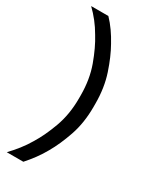

<svg xmlns="http://www.w3.org/2000/svg" viewBox="-227 -762 834 1024"><g transform="rotate(30 190.0 -250.0)"><path d="M290 -260V-240Q290 -142 262.5 -62Q235 18 201 77Q182 111 159.5 141.5Q137 172 112 200H10Q37 172 61 141.5Q85 111 105 77Q141 19 170.5 -62Q200 -143 200 -240V-260Q200 -358 170.5 -439Q141 -520 105 -578Q85 -613 61 -643.5Q37 -674 10 -700H116Q141 -674 162.5 -643.5Q184 -613 203 -578Q236 -520 263 -439Q290 -358 290 -260Z"/></g></svg>

Font: Golos Text
Style: Regular
Weight: 400
Designer: A.Korolkova, Vitaly Kuzmin
Foundry: ParaType Ltd
Version: Version 2.004